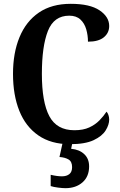

<svg xmlns="http://www.w3.org/2000/svg" viewBox="-20 -744 627 1004"><path d="M345 10Q247 10 180.5 -36Q114 -82 81 -164.5Q48 -247 48 -358Q48 -467 82 -549.5Q116 -632 183 -678Q250 -724 350 -724Q450 -724 500.5 -690Q551 -656 551 -608Q551 -572 523 -549Q495 -526 440 -526Q440 -559 431 -590.5Q422 -622 400.5 -642Q379 -662 342 -662Q262 -662 230.5 -582Q199 -502 199 -358Q199 -210 238 -136.5Q277 -63 369 -63Q415 -63 446.5 -77.5Q478 -92 500 -114.5Q522 -137 537 -160Q543 -154 547 -142.5Q551 -131 551 -119Q551 -92 532.5 -62Q514 -32 469.5 -11Q425 10 345 10ZM322 240Q308 240 284 237Q260 234 245 229V170Q278 178 304 178Q328 178 342.5 166.5Q357 155 357 130Q357 101 338.5 90Q320 79 291 77L310 -9H361L352 34Q395 38 420.5 62Q446 86 446 126Q446 179 411.5 209.5Q377 240 322 240Z"/></svg>

Font: Noto Serif Lao Condensed
Style: Bold
Weight: 700
Width: 3
Designer: Monotype Design Team
Foundry: Monotype Imaging Inc.
Version: Version 2.003; ttfautohint (v1.8.4.7-5d5b)